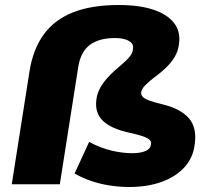

<svg xmlns="http://www.w3.org/2000/svg" viewBox="-20 -736 835 767"><path d="M497 11Q458 11 418.5 5Q379 -1 343 -13.5Q307 -26 278 -43L336 -169Q381 -145 425 -134.5Q469 -124 508 -124Q541 -124 561 -132.5Q581 -141 583 -159Q585 -170 577.5 -177.5Q570 -185 551 -191.5Q532 -198 496 -206Q423 -222 390.5 -254Q358 -286 365 -338Q368 -362 379.5 -383.5Q391 -405 410.5 -426.5Q430 -448 459 -472Q484 -493 497 -508.5Q510 -524 511 -539Q514 -554 506 -563.5Q498 -573 481 -578.5Q464 -584 439 -584Q376 -584 339.5 -557Q303 -530 293 -471L219 0H27L98 -452Q112 -539 154.5 -598Q197 -657 271.5 -686.5Q346 -716 454 -716Q536 -716 592 -697.5Q648 -679 675 -644.5Q702 -610 695 -561Q693 -539 683 -518.5Q673 -498 655.5 -478.5Q638 -459 611 -438Q587 -420 573 -407.5Q559 -395 552.5 -386.5Q546 -378 544 -369Q543 -358 549.5 -350Q556 -342 576 -334.5Q596 -327 634 -318Q704 -300 735.5 -262.5Q767 -225 758 -161Q752 -106 716.5 -67.5Q681 -29 624.5 -9Q568 11 497 11Z"/></svg>

Font: Nunito Sans 10pt SemiExpanded Black
Style: Italic
Weight: 900
Width: 6
Italic angle: -9°
Designer: Vernon Adams
Foundry: Vernon Adams
Version: Version 3.101;gftools[0.9.27]